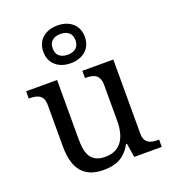

<svg xmlns="http://www.w3.org/2000/svg" viewBox="-147 -923 930 1043"><g transform="rotate(-20 317.5 -402.0)"><path d="M304 -596C371 -596 424 -634 424 -705C424 -776 371 -814 304 -814C237 -814 184 -776 184 -705C184 -634 237 -596 304 -596ZM304 -645C268 -645 238 -662 238 -705C238 -748 268 -765 304 -765C340 -765 370 -748 370 -705C370 -662 340 -645 304 -645ZM273 10C338 10 394 -6 435 -81H440L453 0H612V-42H609C565 -42 527 -50 527 -109V-536H348V-494H351C396 -494 433 -485 433 -422V-216C433 -119 395 -54 307 -54C226 -54 202 -104 202 -191V-536H23V-494H26C70 -494 108 -485 108 -426V-186C108 -49 167 10 273 10Z"/></g></svg>

Font: Noto Serif Balinese
Style: Regular
Weight: 400
Designer: Monotype Design Team
Foundry: Monotype Imaging Inc.
Version: Version 2.005